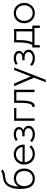

<svg xmlns="http://www.w3.org/2000/svg" viewBox="1523 -2276 993 4079"><g transform="rotate(-90 2019.5 -236.5)"><path d="M264 8Q159 8 102 -65.5Q45 -139 45 -303Q45 -411 66.5 -480.5Q88 -550 124 -590.5Q160 -631 206 -648.5Q252 -666 301 -671Q349 -677 375.5 -685Q402 -693 422 -713L457 -682Q447 -667 430 -657Q413 -647 392.5 -640Q372 -633 349.5 -629.5Q327 -626 307 -624Q263 -619 226.5 -607Q190 -595 162.5 -564Q135 -533 117.5 -478Q100 -423 95 -334Q123 -389 171 -414Q219 -439 276 -439Q324 -439 361.5 -422Q399 -405 425.5 -375Q452 -345 465.5 -304.5Q479 -264 479 -218Q479 -168 463 -126.5Q447 -85 418.5 -55Q390 -25 350.5 -8.5Q311 8 264 8ZM265 -39Q336 -39 381 -86.5Q426 -134 426 -218Q426 -255 415.5 -287Q405 -319 385 -342Q365 -365 335.5 -378.5Q306 -392 269 -392Q239 -392 210 -383Q181 -374 157.5 -353.5Q134 -333 119.5 -300Q105 -267 105 -219Q105 -136 149 -87.5Q193 -39 265 -39Z M786 8Q739 8 698.5 -8Q658 -24 628 -54Q598 -84 580.5 -126Q563 -168 563 -220Q563 -272 581.5 -313Q600 -354 630.5 -382.5Q661 -411 700 -426Q739 -441 781 -441Q832 -441 870.5 -422.5Q909 -404 935 -375Q961 -346 974 -309.5Q987 -273 987 -236V-209H614Q615 -170 629.5 -139Q644 -108 668 -85.5Q692 -63 722.5 -51Q753 -39 788 -39Q835 -39 873 -57.5Q911 -76 937 -106L971 -75Q935 -32 887 -12Q839 8 786 8ZM780 -394Q750 -394 723 -384Q696 -374 674 -355.5Q652 -337 637.5 -311Q623 -285 617 -254H935Q932 -283 920 -308.5Q908 -334 888 -353Q868 -372 841 -383Q814 -394 780 -394Z M1205 8Q1172 8 1146 2Q1120 -4 1100 -13.5Q1080 -23 1065.5 -34Q1051 -45 1040 -56L1072 -94Q1095 -70 1127.5 -54.5Q1160 -39 1206 -39Q1269 -39 1302.5 -66Q1336 -93 1336 -131Q1336 -167 1304.5 -189Q1273 -211 1217 -211H1162V-259H1211Q1256 -259 1284 -275.5Q1312 -292 1312 -324Q1312 -355 1284.5 -374.5Q1257 -394 1205 -394Q1176 -394 1145 -385.5Q1114 -377 1087 -357L1065 -397Q1092 -416 1125 -428.5Q1158 -441 1205 -441Q1280 -441 1320.5 -409Q1361 -377 1361 -330Q1361 -297 1342 -273Q1323 -249 1294 -238Q1336 -226 1361.5 -196Q1387 -166 1387 -126Q1387 -99 1375 -75Q1363 -51 1339.5 -32.5Q1316 -14 1282 -3Q1248 8 1205 8Z M1492 -433H1765V-386H1543V0H1492Z M1809 5Q1801 5 1796 4Q1791 3 1789 2V-51Q1793 -50 1803 -50Q1815 -50 1827.5 -58.5Q1840 -67 1850.5 -94Q1861 -121 1867.5 -171.5Q1874 -222 1874 -306V-433H2153V0H2101V-386H1923V-279Q1923 -198 1914 -143.5Q1905 -89 1889.5 -56Q1874 -23 1853 -9Q1832 5 1809 5Z M2315 232 2408 -11 2229 -429V-433H2284L2435 -80L2571 -433H2622V-429L2364 240H2315Z M2822 8Q2789 8 2763 2Q2737 -4 2717 -13.5Q2697 -23 2682.5 -34Q2668 -45 2657 -56L2689 -94Q2712 -70 2744.5 -54.5Q2777 -39 2823 -39Q2886 -39 2919.5 -66Q2953 -93 2953 -131Q2953 -167 2921.5 -189Q2890 -211 2834 -211H2779V-259H2828Q2873 -259 2901 -275.5Q2929 -292 2929 -324Q2929 -355 2901.5 -374.5Q2874 -394 2822 -394Q2793 -394 2762 -385.5Q2731 -377 2704 -357L2682 -397Q2709 -416 2742 -428.5Q2775 -441 2822 -441Q2897 -441 2937.5 -409Q2978 -377 2978 -330Q2978 -297 2959 -273Q2940 -249 2911 -238Q2953 -226 2978.5 -196Q3004 -166 3004 -126Q3004 -99 2992 -75Q2980 -51 2956.5 -32.5Q2933 -14 2899 -3Q2865 8 2822 8Z M3051 -47H3103Q3133 -96 3145.5 -169.5Q3158 -243 3158 -326V-433H3443V-47H3515V113H3466V0H3100V113H3051ZM3207 -310Q3207 -241 3197 -173Q3187 -105 3159 -47H3392V-386H3207Z M3782 8Q3736 8 3696.5 -9Q3657 -26 3627.5 -56.5Q3598 -87 3581.5 -128.5Q3565 -170 3565 -219Q3565 -267 3581.5 -308Q3598 -349 3627.5 -378.5Q3657 -408 3696.5 -424.5Q3736 -441 3782 -441Q3828 -441 3867 -424.5Q3906 -408 3935 -378.5Q3964 -349 3980.5 -308Q3997 -267 3997 -219Q3997 -170 3980.5 -128.5Q3964 -87 3935 -56.5Q3906 -26 3866.5 -9Q3827 8 3782 8ZM3782 -39Q3818 -39 3848 -52Q3878 -65 3900 -89Q3922 -113 3934.5 -146Q3947 -179 3947 -219Q3947 -258 3934.5 -290Q3922 -322 3900 -345.5Q3878 -369 3848 -381.5Q3818 -394 3782 -394Q3746 -394 3715.5 -381.5Q3685 -369 3663 -345.5Q3641 -322 3628.5 -290Q3616 -258 3616 -219Q3616 -179 3628.5 -146Q3641 -113 3663.5 -89Q3686 -65 3716 -52Q3746 -39 3782 -39Z"/></g></svg>

Font: Tilda Sans Light
Style: Regular
Weight: 300
Designer: ParaType Ltd
Foundry: ParaType Ltd
Version: Version 1.009